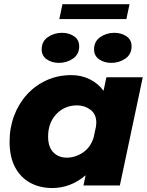

<svg xmlns="http://www.w3.org/2000/svg" viewBox="-20 -910 720 942"><path d="M236 12.5Q175.5 12.5 128.2 -13.2Q81 -39 54 -89.5Q27 -140 27 -215Q27 -283 49.2 -342.2Q71.5 -401.5 112.2 -446.2Q153 -491 208.5 -516.2Q264 -541.5 330.5 -541.5Q379 -541.5 420.2 -521.2Q461.5 -501 488 -464.5L502 -531H680.5L568 0H389.5L400 -50Q326.5 12.5 236 12.5ZM216 -240Q216 -188.5 241.8 -162.5Q267.5 -136.5 307.5 -136.5Q349.5 -136.5 387 -161.8Q424.5 -187 439.5 -236L451 -289.5Q452.5 -300 452.5 -308Q452.5 -350.5 423.5 -371.8Q394.5 -393 358.5 -393Q297 -393 256.5 -350.2Q216 -307.5 216 -240ZM269 -601.5Q234.5 -601.5 209.5 -618.8Q184.5 -636 184.5 -668Q184.5 -707 215 -728Q245.5 -749 284 -749Q318.5 -749 343.5 -732Q368.5 -715 368.5 -682.5Q368.5 -643.5 338 -622.5Q307.5 -601.5 269 -601.5ZM526 -601.5Q491.5 -601.5 466.5 -618.8Q441.5 -636 441.5 -668Q441.5 -707 472 -728Q502.5 -749 541 -749Q575.5 -749 600.5 -732Q625.5 -715 625.5 -682.5Q625.5 -643.5 595 -622.5Q564.5 -601.5 526 -601.5ZM271 -816.5 286.5 -889.5H615.5L600 -816.5Z"/></svg>

Font: Epilogue ExtraBold
Style: Italic
Weight: 800
Italic angle: -12°
Designer: Tyler Finck
Foundry: Etcetera Type Co
Version: Version 2.111; ttfautohint (v1.8.3)